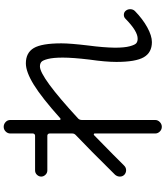

<svg xmlns="http://www.w3.org/2000/svg" viewBox="52 -885 896 1040"><g transform="rotate(-90 500.0 -365.0)"><path d="M918.9 -133.8Q927.7 -142.6 940.9 -142.1Q954.1 -141.6 961.9 -131.8Q970.7 -121.1 970.2 -106.4Q969.7 -91.8 960 -82Q917 -40 871.6 -15.1Q826.2 9.8 792 9.8Q735.4 9.8 710 -34.2Q684.6 -78.1 684.6 -182.6Q684.6 -241.2 697.3 -329.1Q708 -418.9 708 -472.7Q708 -524.4 700.7 -553.2Q693.4 -582 684.1 -589.4Q674.8 -596.7 660.2 -596.7Q602.5 -596.7 377.9 -389.6Q370.1 -381.8 370.1 -370.1V27.3Q370.1 42 358.9 52.7Q347.7 63.5 333 63.5Q318.4 63.5 307.6 52.7Q296.9 42 296.9 27.3V-300.8Q296.9 -303.7 293.5 -304.7Q290 -305.7 288.1 -303.7Q162.1 -180.7 123 -140.6Q112.3 -129.9 98.1 -129.9Q84 -129.9 73.2 -139.6Q63.5 -149.4 63.5 -163.6Q63.5 -177.7 73.2 -189.5Q212.9 -331.1 289.1 -403.3Q296.9 -411.1 296.9 -420.9V-544.9Q296.9 -549.8 293.5 -553.2Q290 -556.6 285.2 -556.6H96.7Q83 -556.6 73.2 -566.9Q63.5 -577.1 63.5 -589.8Q63.5 -602.5 73.2 -612.8Q83 -623 96.7 -623H285.2Q290 -623 293.5 -626.5Q296.9 -629.9 296.9 -634.8V-756.8Q296.9 -771.5 307.6 -782.2Q318.4 -793 333 -793Q347.7 -793 358.9 -782.7Q370.1 -772.5 370.1 -756.8V-490.2Q370.1 -486.3 373.5 -485.4Q377 -484.4 378.9 -486.3Q491.2 -586.9 561 -629.9Q630.9 -672.9 676.8 -672.9Q734.4 -672.9 759.8 -629.9Q785.2 -586.9 785.2 -480.5Q785.2 -432.6 773.4 -334Q762.7 -253.9 761.7 -190.4Q761.7 -138.7 769.5 -109.9Q777.3 -81.1 786.6 -74.2Q795.9 -67.4 809.6 -67.4Q850.6 -66.4 918.9 -133.8Z"/></g></svg>

Font: Rounded-X Mgen+ 1m regular
Style: Regular
Weight: 400
Designer: [Source Han Sans]
Ryoko NISHIZUKA  (kana & ideographs); Paul D. Hunt (Latin, Greek & Cyrillic); Wenlong ZHANG  (bopomofo
Version: Version 1.059.20150602